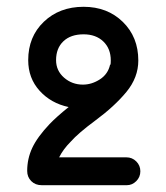

<svg xmlns="http://www.w3.org/2000/svg" viewBox="-20 -536 488 565"><path d="M352 -73Q369 -73 381 -61Q393 -49 393 -32Q393 -15 381 -3Q369 9 353 9H103Q84 9 72 -3Q60 -15 60 -33Q60 -69 75 -101Q90 -133 126 -171Q146 -192 182 -221Q130 -232 96.5 -269Q63 -306 63 -359Q63 -428 109 -472Q155 -516 226 -516Q296 -516 341.5 -471.5Q387 -427 387 -358Q387 -308 352 -265.5Q317 -223 260 -181Q210 -144 188 -119Q166 -97 154 -73ZM224 -287Q250 -287 274 -302.5Q298 -318 304 -346L305 -345Q306 -349 306 -358Q306 -393 284 -414Q262 -435 226 -435Q188 -435 166.5 -414.5Q145 -394 145 -359Q145 -328 168.5 -307.5Q192 -287 224 -287Z"/></svg>

Font: Tsukimi Rounded SemiBold
Style: Regular
Weight: 600
Designer: Takashi Funayama
Foundry: Takashi Funayama
Version: Version 1.032; ttfautohint (v1.8.3)